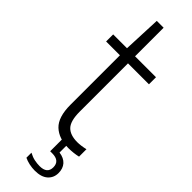

<svg xmlns="http://www.w3.org/2000/svg" viewBox="-317 -740 943 943"><g transform="rotate(45 155.0 -268.0)"><path d="M240 9Q172.5 9 134.2 -27.2Q96 -63.5 96 -149.5V-492.5H0V-541.5H96L104.5 -740H152V-541.5H297.5V-492.5H152V-157.5Q152 -92.5 176 -67.5Q200 -42.5 249.5 -42.5Q274 -42.5 306 -50V1.5Q291.5 5 273.8 7Q256 9 240 9ZM201 204Q182 204 162 199.8Q142 195.5 127 188V153Q147.5 164 166.2 167.8Q185 171.5 202 171.5Q254 171.5 254 128Q254 83 201 83H187V-10H224V55Q257.5 59.5 274.8 79Q292 98.5 292 129.5Q292 162.5 268.8 183.2Q245.5 204 201 204Z"/></g></svg>

Font: Encode Sans Condensed Condensed Light
Style: Regular
Weight: 300
Width: 3
Designer: Multiple Designers
Foundry: Impallari Type
Version: Version 3.000; ttfautohint (v1.8.3) -l 8 -r 50 -G 200 -x 14 